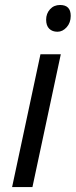

<svg xmlns="http://www.w3.org/2000/svg" viewBox="-20 -754 305 774"><path d="M222.2 -733.9Q265.1 -733.9 265.1 -689.9Q265.1 -662.6 248.8 -644.3Q232.4 -626 211.7 -626Q190.9 -626 178.5 -638.2Q166 -650.4 166 -674.8Q166 -699.2 181.6 -716.6Q197.3 -733.9 222.2 -733.9ZM28.8 0 143.1 -535.2H225.1L110.8 0Z"/></svg>

Font: Open Sans Hebrew
Style: Italic
Weight: 400
Italic angle: -12°
Foundry: Ascender Corporation, Yanek Iontef
Version: Version 2.001;PS 002.001;hotconv 1.0.70;makeotf.lib2.5.58329